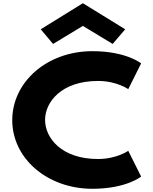

<svg xmlns="http://www.w3.org/2000/svg" viewBox="-20 -1158 953 1193"><path d="M233.1 -976 309.7 -885 494.9 -997 680 -885 757.9 -976 494.9 -1138ZM589.2 -170C705.4 -170 776.9 -221 776.9 -221L856.9 -61C856.9 -61 764.9 15 554.2 15C272.2 15 56.1 -175 56.1 -411C56.1 -648 271 -840 554.2 -840C764.9 -840 856.9 -764 856.9 -764L776.9 -604C776.9 -604 705.4 -655 589.2 -655C360.6 -655 260.1 -523 260.1 -413C260.1 -302 360.6 -170 589.2 -170Z"/></svg>

Font: Hussar
Style: BdSuprExt
Weight: 700
Foundry: Cannot Into Space Fonts
Version: Version 2.00